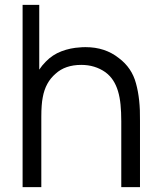

<svg xmlns="http://www.w3.org/2000/svg" viewBox="-20 -770 658 790"><path d="M556 -273V0H479V-271Q479 -308.5 476 -339.2Q473 -370 465.5 -395Q458 -420 445.5 -439.2Q433 -458.5 413.5 -473Q370.5 -503 314.5 -503Q248 -503 208.5 -466.5Q167 -431 156 -370Q150 -340.5 150 -289.5V0H73V-750H141.5V-483.5Q152.5 -500.5 168.5 -516.5Q196 -545 233 -559Q270 -573 309.5 -575Q313 -575.5 318.8 -575.8Q324.5 -576 332.5 -576Q412.5 -576 469 -531Q522.5 -491 539.5 -427Q557.5 -362.5 556 -273Z"/></svg>

Font: Russisch Sans
Style: Regular
Weight: 400
Designer: Michael Sharanda (font) & Cristiano Sobral (main changes)
Foundry: Michael Sharanda
Version: Version 2.00;October 25, 2020;FontCreator 13.0.0.2681 64-bit